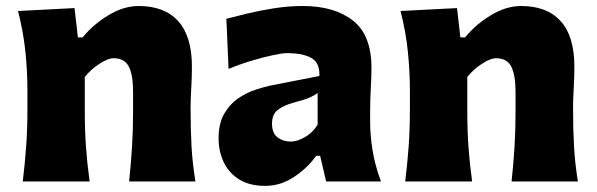

<svg xmlns="http://www.w3.org/2000/svg" viewBox="-20 -604 1987 639"><path d="M55.7 0Q63 -60.1 67.1 -116.9Q71.3 -173.8 71.3 -244.6V-300.8Q71.3 -366.2 64.5 -432.4Q57.6 -498.5 40 -567.4L228 -577.1L239.3 -479.5H254.9Q290 -522.5 340.6 -553.2Q391.1 -584 441.9 -584Q527.3 -584 573 -533.7Q618.7 -483.4 618.7 -382.3Q618.7 -345.2 616.5 -310.1Q614.3 -274.9 614.3 -244.6Q614.3 -173.8 617.4 -116.9Q620.6 -60.1 630.4 0H409.7Q416 -60.1 419.4 -115.7Q422.9 -171.4 422.9 -233.9V-297.9Q422.9 -354.5 408.7 -382.3Q394.5 -410.2 357.9 -410.2Q338.9 -410.2 310.1 -391.1Q281.2 -372.1 262.2 -347.7V-233.9Q262.2 -171.4 266.1 -115.7Q270 -60.1 278.3 0Z M862.8 14.6Q810.5 14.6 776.1 -6.8Q741.7 -28.3 724.6 -64.2Q707.5 -100.1 707.5 -143.1Q707.5 -191.9 725.3 -223.9Q743.2 -255.9 771 -275.4Q798.8 -294.9 828.9 -304.9Q858.9 -314.9 882.8 -319.8L1043 -351.1Q1044.9 -394.5 1016.6 -410.9Q988.3 -427.2 934.6 -427.2Q920.9 -427.2 888.4 -420.4Q856 -413.6 816.2 -401.6Q776.4 -389.6 740.7 -374.5L733.4 -541.5Q761.2 -548.8 802.5 -558.8Q843.8 -568.8 891.8 -576.4Q939.9 -584 987.8 -584Q1092.8 -584 1154.5 -535.6Q1216.3 -487.3 1216.3 -378.4Q1216.3 -350.6 1214.1 -310.8Q1211.9 -271 1211.9 -240.2V-198.7Q1211.9 -154.8 1219.7 -105Q1227.5 -55.2 1248 0H1065.4L1045.4 -85.4H1032.2Q1005.4 -46.9 960 -16.1Q914.6 14.6 862.8 14.6ZM947.8 -132.8Q968.8 -132.8 994.6 -147.5Q1020.5 -162.1 1037.1 -189V-294.4Q1027.8 -287.1 1011.7 -279.8Q995.6 -272.5 955.1 -261.7Q928.2 -254.9 906.7 -240Q885.3 -225.1 885.3 -192.9Q885.3 -160.6 903.8 -146.7Q922.4 -132.8 947.8 -132.8Z M1328.6 0Q1335.9 -60.1 1340.1 -116.9Q1344.2 -173.8 1344.2 -244.6V-300.8Q1344.2 -366.2 1337.4 -432.4Q1330.6 -498.5 1313 -567.4L1501 -577.1L1512.2 -479.5H1527.8Q1563 -522.5 1613.5 -553.2Q1664.1 -584 1714.8 -584Q1800.3 -584 1845.9 -533.7Q1891.6 -483.4 1891.6 -382.3Q1891.6 -345.2 1889.4 -310.1Q1887.2 -274.9 1887.2 -244.6Q1887.2 -173.8 1890.4 -116.9Q1893.6 -60.1 1903.3 0H1682.6Q1689 -60.1 1692.4 -115.7Q1695.8 -171.4 1695.8 -233.9V-297.9Q1695.8 -354.5 1681.6 -382.3Q1667.5 -410.2 1630.9 -410.2Q1611.8 -410.2 1583 -391.1Q1554.2 -372.1 1535.2 -347.7V-233.9Q1535.2 -171.4 1539.1 -115.7Q1543 -60.1 1551.3 0Z"/></svg>

Font: Pinar-DS2-FD ExtraBold
Style: Regular
Weight: 800
Designer: Amin Abedi
Version: Version 3.000